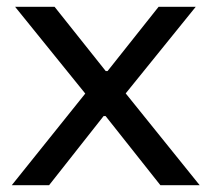

<svg xmlns="http://www.w3.org/2000/svg" viewBox="-20 -547 617 567"><path d="M14.7 0 231.8 -270.7 24.5 -527H141.1L292.2 -337.2H297.7L448.4 -527H558.1L351.2 -271.2L569.7 0H453.7L291.9 -204.2H285.9L124.9 0Z"/></svg>

Font: Archivo SemiBold SemiExpanded
Style: Regular
Weight: 600
Width: 6
Version: Version 2.001